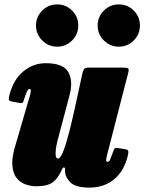

<svg xmlns="http://www.w3.org/2000/svg" viewBox="-20 -827 656 872"><path d="M23.5 -398.5Q42 -467 87 -503.5Q132 -540 187 -540Q267.5 -540 290.2 -499.5Q313 -459 296 -395L247 -210Q233.5 -162 232.5 -134.5Q231.5 -107 243.5 -107Q255 -107 268.8 -143.5Q282.5 -180 297.2 -238.8Q312 -297.5 326 -364L353 -488Q356 -502.5 360.5 -511.2Q365 -520 382 -520H533Q555 -520 561 -517.2Q567 -514.5 562.5 -497L467 -126Q464 -115 462.5 -103.5Q461 -92 467.5 -92Q476 -92 480 -102.2Q484 -112.5 493.5 -137Q497.5 -148.5 500.5 -152.5Q503.5 -156.5 519.5 -154L548 -149.5Q561 -148 562.5 -140.8Q564 -133.5 560 -118Q542.5 -48.5 497.2 -11.8Q452 25 385.5 25Q323 25 299.2 0.8Q275.5 -23.5 275.5 -50V-60Q275.5 -66.5 270.2 -66.5Q265 -66.5 261 -57Q244 -17 219.5 1Q195 19 145 19Q122 19 97.5 11Q73 3 55.8 -18.2Q38.5 -39.5 36 -78.2Q33.5 -117 53.5 -179L115 -390Q118.5 -401.5 119.8 -412.2Q121 -423 114 -423Q109 -423 103.5 -413.2Q98 -403.5 88.5 -373Q86 -365 83.2 -361Q80.5 -357 65.5 -360L31.5 -366.5Q20.5 -369 20 -376.2Q19.5 -383.5 23.5 -398.5ZM519.5 -615Q480 -615 451.8 -643.2Q423.5 -671.5 423.5 -711Q423.5 -751 451.8 -779Q480 -807 519.5 -807Q559.5 -807 587.5 -779Q615.5 -751 615.5 -711Q615.5 -671.5 587.5 -643.2Q559.5 -615 519.5 -615ZM239.5 -615Q200 -615 171.8 -643.2Q143.5 -671.5 143.5 -711Q143.5 -751 171.8 -779Q200 -807 239.5 -807Q279.5 -807 307.5 -779Q335.5 -751 335.5 -711Q335.5 -671.5 307.5 -643.2Q279.5 -615 239.5 -615Z"/></svg>

Font: Besley* Condensed Fatface
Style: Italic
Weight: 900
Width: 3
Italic angle: -13°
Designer: Owen Earl
Foundry: indestructible type*
Version: Version 3.000; ttfautohint (v1.8.3)